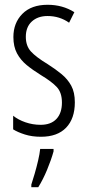

<svg xmlns="http://www.w3.org/2000/svg" viewBox="-20 -562 366 803"><path d="M293 -134Q293 -66 256.5 -28Q220 10 151 10Q114 10 84 0.5Q54 -9 35 -21V-78Q56 -61 86.5 -50.5Q117 -40 150 -40Q193 -40 216 -64.5Q239 -89 239 -133Q239 -175 217.5 -198Q196 -221 151 -248Q117 -269 91.5 -290Q66 -311 51 -339Q36 -367 36 -407Q36 -466 73.5 -504Q111 -542 179 -542Q242 -542 291 -511L269 -467Q229 -495 179 -495Q138 -495 113 -472Q88 -449 88 -408Q88 -370 109.5 -346.5Q131 -323 179 -294Q212 -273 237.5 -252Q263 -231 278 -203.5Q293 -176 293 -134ZM204 71Q194 107 177 148Q160 189 140 221H111V210Q117 192 125 164.5Q133 137 139.5 109Q146 81 148 61H204Z"/></svg>

Font: Noto Sans Gurmukhi ExtraCondensed Light
Style: Regular
Weight: 300
Width: 2
Designer: Jelle Bosma - Monotype Design Team
Foundry: Monotype Imaging Inc.
Version: Version 2.004; ttfautohint (v1.8.4.7-5d5b)